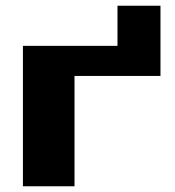

<svg xmlns="http://www.w3.org/2000/svg" viewBox="-20 -650 610 670"><path d="M60 0V-490H390V-630H540V-385H240V0Z"/></svg>

Font: Xolonium
Style: Bold
Weight: 700
Designer: Severin Meyer
Version: Version 4.2